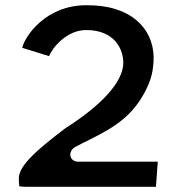

<svg xmlns="http://www.w3.org/2000/svg" viewBox="-20 -725 670 735"><path d="M65 -542 168 -510C180 -542 235 -610 310 -610C420 -610 452 -535 452 -485C452 -408 361 -317 230 -234C132 -159 50 -93 52 -40C52 -29 53 -21 54 -12C60 -11 67 -10 76 -10H577L584 -106H280C259 -106 249 -120 249 -133C249 -143 255 -155 267 -162C341 -202 447 -240 511 -334C543 -381 562 -426 566 -470C581 -578 521 -682 367 -702C349 -704 331 -705 310 -705C155 -705 75 -586 65 -542Z"/></svg>

Font: Bluebird
Style: LiExt
Weight: 300
Designer: Jasper
Foundry: Cannot Into Space Fonts
Version: Version 0.98